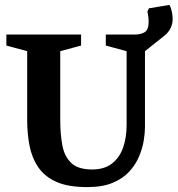

<svg xmlns="http://www.w3.org/2000/svg" viewBox="-20 -755 725 784"><path d="M336 9Q258 9 210 -12.5Q162 -34 136 -72.5Q110 -111 100.5 -160.5Q91 -210 91 -265V-546L6 -569V-614H311V-569L226 -546V-265Q226 -208 234.5 -162Q243 -116 271 -89.5Q299 -63 356 -63Q406 -63 437 -87Q468 -111 482.5 -152Q497 -193 497 -245V-546L412 -569V-614H605L646 -605L572 -546V-236Q572 -213 567 -181.5Q562 -150 548 -116.5Q534 -83 508 -54.5Q482 -26 440 -8.5Q398 9 336 9ZM490 -562V-614H531Q556 -614 571.5 -624Q587 -634 587 -667Q587 -686 582 -708L588 -721L672 -735Q679 -722 682 -705.5Q685 -689 685 -678Q685 -641 658 -615Q631 -589 590 -575.5Q549 -562 507 -562Z"/></svg>

Font: Manuale
Style: Bold
Weight: 700
Version: Version 1.002